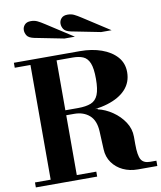

<svg xmlns="http://www.w3.org/2000/svg" viewBox="-103 -1062 960 1144"><g transform="rotate(-10 377.5 -490.5)"><path d="M267 -392V-422H350Q398 -422 428 -434Q458 -446 471.5 -479.2Q485 -512.3 485 -575Q485 -638.5 472 -670.2Q459 -702 433.5 -713Q408 -724 370 -724H20V-754H420Q492 -754 549.6 -733.5Q607.2 -713 641.1 -675Q675 -637 675 -582Q675 -521 636 -478.5Q597 -436 524.5 -414Q452 -392 350 -392ZM20 0V-30H391V0ZM115 -15V-754H273V-15ZM638 0Q588.2 0 548.1 -19Q508 -38 483.6 -72.5Q459.1 -107 457 -153L452 -262Q449 -329 413 -360.5Q376.9 -392 321 -392L397 -398H464V-394Q509 -384 551.5 -355Q594 -326 621 -285Q648 -244 648 -196V-151Q648 -82 663 -57Q678 -32 717 -32H755V0ZM564 -844 387 -879Q354 -886 344 -902Q334 -918 334 -935Q334 -953 346.5 -967Q359 -981 384 -981Q406 -981 423 -973Q440 -965 466 -948L627 -844ZM342 -844 165 -879Q132 -886 122 -902Q112 -918 112 -935Q112 -953 124.5 -967Q137 -981 162 -981Q184 -981 201 -973Q218 -965 244 -948L405 -844Z"/></g></svg>

Font: Libre Bodoni
Style: Regular
Weight: 400
Designer: Pablo Impallari, Rodrigo Fuenzalida
Foundry: Impallari Type
Version: Version 2.005;gftools[0.9.23]